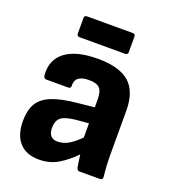

<svg xmlns="http://www.w3.org/2000/svg" viewBox="-127 -762 765 867"><g transform="rotate(20 255.5 -329.0)"><path d="M158 12Q98 12 65 -24Q32 -60 32 -128Q32 -180 51.5 -212.5Q71 -245 116.5 -263Q162 -281 238 -288L316 -296V-334Q316 -372 301.5 -387.5Q287 -403 250 -403Q182 -403 185 -352Q186 -339 172 -339H67Q55 -339 53 -355Q47 -428 99.5 -467.5Q152 -507 255 -507Q359 -507 407 -464.5Q455 -422 455 -330V-127Q455 -64 461 -14Q462 0 448 0H350Q339 0 336 -13Q332 -34 327 -74Q289 -35 249.5 -11.5Q210 12 158 12ZM166 -144Q166 -93 210 -93Q235 -93 259.5 -106Q284 -119 316 -151V-219L256 -214Q205 -209 185.5 -193.5Q166 -178 166 -144ZM143 -570Q130 -570 130 -583V-658Q130 -670 143 -670H362Q375 -670 375 -658V-583Q375 -570 362 -570Z"/></g></svg>

Font: Sofia Sans ExtraBold
Style: Regular
Weight: 800
Designer: Botio Nikoltchev, Ani Petrova
Foundry: lettersoup
Version: Version 4.101; ttfautohint (v1.8.4.7-5d5b)